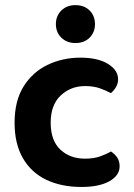

<svg xmlns="http://www.w3.org/2000/svg" viewBox="-20 -718 525 752"><path d="M313.4 -380.9Q257.3 -380.9 217.9 -344.2Q178.5 -307.4 178.5 -237.3Q178.5 -167.4 216.4 -132Q254.3 -96.6 312.8 -96.6Q346.8 -96.6 371.9 -105.4Q396.9 -114.3 414.9 -124.7Q431.2 -113.4 439.9 -99.8Q448.5 -86.1 448.5 -66.5Q448.5 -30.6 408.3 -8.1Q368.2 14.3 298.9 14.3Q220.7 14.3 161.5 -13.8Q102.4 -42 69.8 -98.3Q37.1 -154.6 37.1 -237.3Q37.1 -322.9 72.4 -379.4Q107.7 -435.8 166.5 -464Q225.3 -492.2 294.9 -492.2Q362.9 -492.2 402.7 -467.9Q442.5 -443.6 442.5 -407.3Q442.5 -390.7 434.2 -376.8Q425.9 -362.8 414.2 -353.2Q395.5 -363.6 370.7 -372.3Q345.8 -380.9 313.4 -380.9ZM352 -623.5Q352 -591.6 331 -570.5Q309.9 -549.4 275.3 -549.4Q241.7 -549.4 220.3 -570.5Q198.9 -591.6 198.9 -623.5Q198.9 -655.7 220.2 -676.8Q241.6 -697.9 275.1 -697.9Q310.2 -697.9 331.1 -676.8Q352 -655.7 352 -623.5Z"/></svg>

Font: Baloo Tamma 2
Style: Regular
Weight: 400
Designer: Divya Kowshik, Shuchita Grover and Ek Type
Foundry: Ek Type
Version: Version 1.700